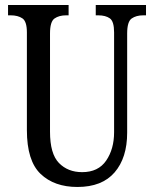

<svg xmlns="http://www.w3.org/2000/svg" viewBox="-20 -734 613 764"><path d="M288 10Q196 10 141.5 -42Q87 -94 87 -216V-605Q87 -649 69 -661Q51 -673 23 -673H12V-714H253V-673H243Q215 -673 197 -660.5Q179 -648 179 -601V-210Q179 -122 214.5 -85.5Q250 -49 307 -49Q371 -49 402.5 -95Q434 -141 434 -208V-605Q434 -649 417 -661Q400 -673 371 -673H361V-714H561V-673H550Q522 -673 504 -660.5Q486 -648 486 -601V-206Q486 -106 436 -48Q386 10 288 10Z"/></svg>

Font: Noto Serif Lao ExtraCondensed
Style: Regular
Weight: 400
Width: 2
Designer: Monotype Design Team
Foundry: Monotype Imaging Inc.
Version: Version 2.003; ttfautohint (v1.8.4.7-5d5b)